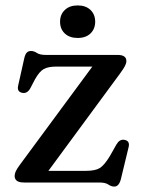

<svg xmlns="http://www.w3.org/2000/svg" viewBox="-20 -673 522 708"><path d="M422 -401 158.5 -43H296.5Q331.5 -43 348.2 -53.5Q365 -64 385.5 -98L409.5 -140.5Q421 -160 438 -157.5Q459.5 -154 454.5 -131.5L426 -13.5Q419 15 401.5 15Q390.5 15 379.5 7.5Q368.5 0 346.5 0H69.5Q50 0 42 -6.5Q34 -13 34 -24Q34 -32 38.2 -41.5Q42.5 -51 54.5 -67L320.5 -427.5H188.5Q157 -427.5 141 -418.2Q125 -409 109 -380.5L91.5 -347Q80.5 -327.5 63 -330.5Q41.5 -334 47 -357.5L69 -456Q72.5 -472.5 78.5 -478.8Q84.5 -485 94 -485Q105.5 -485 116 -477.8Q126.5 -470.5 148.5 -470.5H413.5Q446 -470.5 446 -448Q446 -440 441 -430Q436 -420 422 -401ZM266.5 -533Q236.5 -533 219 -549.5Q201.5 -566 201.5 -593Q201.5 -619.5 219 -636.2Q236.5 -653 266.5 -653Q296.5 -653 313.8 -636.2Q331 -619.5 331 -593Q331 -566.5 313.8 -549.8Q296.5 -533 266.5 -533Z"/></svg>

Font: Fraunces 9pt S050
Style: Regular
Weight: 400
Version: Version 1.000; ttfautohint (v1.8.3)